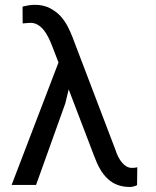

<svg xmlns="http://www.w3.org/2000/svg" viewBox="-20 -761 640 790"><path d="M128.4 0 248.5 -335 262.7 -393.1 284.7 -335.4 366.2 -122.1Q377.9 -89.8 391.8 -65.4Q405.8 -41 423.8 -24.9Q441.4 -8.3 463.9 0Q486.3 8.3 515.1 8.3Q521 8.3 529.8 6.1Q538.6 3.9 543.9 1L544.9 -72.8Q539.1 -71.3 534.9 -70.8Q530.8 -70.3 522.5 -70.3Q510.7 -70.3 500.5 -76.2Q490.2 -82 481.9 -92.3Q473.6 -102.1 466.8 -115.2Q460 -128.4 454.6 -145.5L277.8 -609.4Q270.5 -628.9 258.5 -652.1Q246.6 -675.3 228.5 -695.3Q210 -714.8 184.1 -728Q158.2 -741.2 123 -741.2Q110.8 -741.2 96.2 -738.8Q81.5 -736.3 72.8 -733.9L73.2 -664.6Q79.6 -665 89.4 -666Q99.1 -667 105.5 -667Q122.1 -667 135.5 -658.9Q148.9 -650.9 159.7 -637.7Q170.4 -624.5 178.7 -607.7Q187 -590.8 193.8 -573.7L220.7 -503.9L27.8 0Z"/></svg>

Font: Roboto Mono
Style: Regular
Weight: 400
Monospace: yes
Designer: Google
Version: Version 3.000